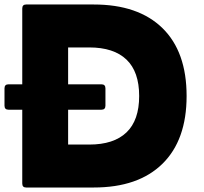

<svg xmlns="http://www.w3.org/2000/svg" viewBox="-20 -792 906 854"><path d="M79 24V-304H18Q0 -304 0 -322V-399Q0 -417 18 -417H79V-754Q79 -772 96 -772H397Q595 -772 702.5 -667Q810 -562 810 -365Q810 -169 702.5 -63.5Q595 42 397 42H96Q79 42 79 24ZM599 -365Q599 -473 542.5 -527Q486 -581 377 -581H283V-417H431Q449 -417 449 -399V-322Q449 -304 431 -304H283V-149H377Q486 -149 542.5 -203Q599 -257 599 -365Z"/></svg>

Font: LINE Seed JP_TTF ExtraBold
Style: Regular
Weight: 800
Designer: LY Corporation & Fontrix & Fontworks
Version: Version 1.015